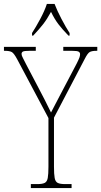

<svg xmlns="http://www.w3.org/2000/svg" viewBox="-29 -951 512 971"><path d="M127 0V-20H160Q185 -20 197 -26Q209 -32 212.5 -51Q216 -70 216 -108V-354L58 -651Q42 -681 31 -687.5Q20 -694 -5 -694H-9V-714H152V-694H120Q93 -694 86.5 -690Q80 -686 80 -678Q80 -670 87 -657.5Q94 -645 103 -626L165 -508Q182 -476 198 -444.5Q214 -413 229 -382Q237 -397 248.5 -419.5Q260 -442 277 -474L359 -630Q369 -650 372.5 -659.5Q376 -669 376 -677Q376 -685 369 -689.5Q362 -694 336 -694H291V-714H463V-694H459Q436 -694 425 -688Q414 -682 399 -652L244 -356V-108Q244 -70 247.5 -51Q251 -32 263 -26Q275 -20 300 -20H333V0ZM133 -784Q152 -813 174.5 -855Q197 -897 208 -931H247Q260 -897 282 -855Q304 -813 323 -784V-771H317Q286 -803 266.5 -828.5Q247 -854 229 -891Q209 -854 189 -828.5Q169 -803 139 -771H133Z"/></svg>

Font: Noto Serif Tamil Condensed Thin
Style: Regular
Weight: 100
Width: 3
Designer: Indian Type Foundry, Tom Grace, and the Monotype Design Team
Foundry: Monotype Imaging Inc.
Version: Version 2.004; ttfautohint (v1.8.4.7-5d5b)